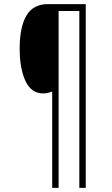

<svg xmlns="http://www.w3.org/2000/svg" viewBox="-20 -780 540 927"><path d="M394 127H363V-727H263V127H232V-338Q221 -334 211 -331.5Q201 -329 188 -329Q131 -329 103 -389Q75 -449 75 -546Q75 -649 107.5 -704.5Q140 -760 210 -760H394Z"/></svg>

Font: Noto Sans Khmer UI Condensed ExtraLight
Style: Regular
Weight: 200
Width: 3
Designer: Danh Hong and the Monotype Design Team
Foundry: Monotype Imaging Inc.
Version: Version 2.002; ttfautohint (v1.8.4.7-5d5b)